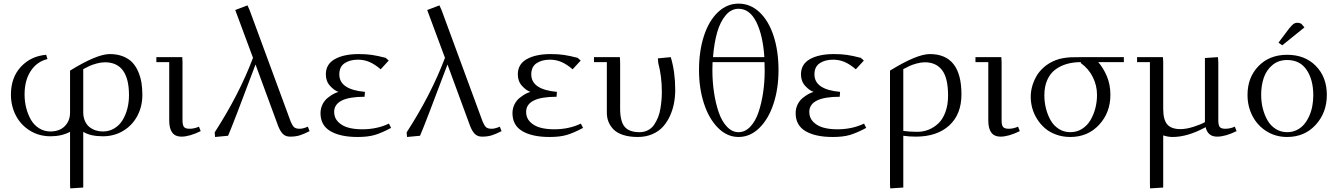

<svg xmlns="http://www.w3.org/2000/svg" viewBox="-20 -758 7467 1072"><path d="M41 -230Q41 -324.7 96.4 -384.8Q151.9 -444.8 237.8 -452.1L245.1 -428.2Q186 -414.1 151.6 -361.6Q117.2 -309.1 117.2 -231Q117.2 -192.4 126.2 -156.2Q135.3 -120.1 152.3 -90.1Q169.4 -60.1 198 -42Q226.6 -23.9 262.2 -23.9Q289.6 -23.9 313.2 -33.9Q336.9 -43.9 354 -68.6Q371.1 -93.3 371.1 -128.9V-363.8Q521 -456.1 592.8 -456.1Q634.3 -456.1 666.5 -443.4Q698.7 -430.7 718.8 -409.4Q738.8 -388.2 751.7 -358.2Q764.6 -328.1 769.8 -296.4Q774.9 -264.6 774.9 -228Q774.9 -164.6 747.3 -111.8Q719.7 -59.1 668.9 -28.1Q618.2 2.9 554.2 2.9Q484.9 2.9 444.8 -22V289.1L372.1 293.9L371.1 269V-22Q324.2 2.9 262.2 2.9Q198.2 2.9 147.2 -28.6Q96.2 -60.1 68.6 -113Q41 -166 41 -230ZM444.8 -130.9Q444.8 -103.5 454.3 -82.3Q463.9 -61 479.7 -48.6Q495.6 -36.1 514.4 -30Q533.2 -23.9 554.2 -23.9Q589.8 -23.9 618.4 -41.3Q647 -58.6 664.6 -87.6Q682.1 -116.7 691.2 -152.1Q700.2 -187.5 700.2 -226.1Q700.2 -410.2 565.9 -410.2Q543.5 -410.2 519 -403.3Q494.6 -396.5 480.7 -390.1Q466.8 -383.8 444.8 -372.1Z M853 -411.1V-439H997.6L999 -411.1V-86.9Q999 -59.1 1007.3 -49.1Q1015.6 -39.1 1038.6 -39.1Q1064.9 -39.1 1090.8 -50.8L1100.6 -25.9Q1037.6 4.9 992.7 4.9Q924.8 4.9 924.8 -85V-411.1Z M1178.7 -19Q1315.4 -230.5 1392.6 -435.1L1293.5 -702.1L1361.8 -728L1373.5 -702.1L1601.6 -83Q1612.3 -56.2 1622.3 -47.6Q1632.3 -39.1 1652.8 -39.1Q1672.9 -39.1 1698.7 -50.8L1708.5 -25.9Q1675.3 -8.8 1652.6 -2Q1629.9 4.9 1599.6 4.9Q1574.2 4.9 1558.8 -10.7Q1543.5 -26.4 1531.7 -58.1L1406.7 -397.9Q1280.8 -62.5 1253.4 0L1180.7 6.8Z M1769.5 -126Q1769.5 -152.3 1780.5 -174.6Q1791.5 -196.8 1808.6 -210.7Q1825.7 -224.6 1840.6 -232.7Q1855.5 -240.7 1869.6 -245.1Q1846.7 -252.4 1823 -278.3Q1799.3 -304.2 1799.3 -342.8Q1799.3 -399.9 1849.6 -428Q1899.9 -456.1 1983.4 -456.1Q2025.4 -456.1 2056.6 -451.4Q2087.9 -446.8 2133.3 -435.1L2150.4 -419.9L2105.5 -371.1Q2072.3 -399.4 2042.5 -412.1Q2012.7 -424.8 1978.5 -424.8Q1933.6 -424.8 1904.1 -405Q1874.5 -385.3 1874.5 -342.8Q1874.5 -257.8 2017.6 -245.1L2015.6 -217.8Q1845.7 -217.8 1845.7 -132.8Q1845.7 -99.6 1868.2 -77.1Q1890.6 -54.7 1924.6 -45.4Q1958.5 -36.1 2002.4 -36.1Q2085 -36.1 2151.4 -67.9L2163.6 -43.9Q2109.4 -15.1 2071.5 -4.2Q2033.7 6.8 1976.6 6.8Q1880.4 6.8 1825 -25.6Q1769.5 -58.1 1769.5 -126Z M2250.5 -19Q2387.2 -230.5 2464.4 -435.1L2365.2 -702.1L2433.6 -728L2445.3 -702.1L2673.3 -83Q2684.1 -56.2 2694.1 -47.6Q2704.1 -39.1 2724.6 -39.1Q2744.6 -39.1 2770.5 -50.8L2780.3 -25.9Q2747.1 -8.8 2724.4 -2Q2701.7 4.9 2671.4 4.9Q2646 4.9 2630.6 -10.7Q2615.2 -26.4 2603.5 -58.1L2478.5 -397.9Q2352.5 -62.5 2325.2 0L2252.4 6.8Z M2841.3 -126Q2841.3 -152.3 2852.3 -174.6Q2863.3 -196.8 2880.4 -210.7Q2897.5 -224.6 2912.4 -232.7Q2927.2 -240.7 2941.4 -245.1Q2918.5 -252.4 2894.8 -278.3Q2871.1 -304.2 2871.1 -342.8Q2871.1 -399.9 2921.4 -428Q2971.7 -456.1 3055.2 -456.1Q3097.2 -456.1 3128.4 -451.4Q3159.7 -446.8 3205.1 -435.1L3222.2 -419.9L3177.2 -371.1Q3144 -399.4 3114.3 -412.1Q3084.5 -424.8 3050.3 -424.8Q3005.4 -424.8 2975.8 -405Q2946.3 -385.3 2946.3 -342.8Q2946.3 -257.8 3089.4 -245.1L3087.4 -217.8Q2917.5 -217.8 2917.5 -132.8Q2917.5 -99.6 2939.9 -77.1Q2962.4 -54.7 2996.3 -45.4Q3030.3 -36.1 3074.2 -36.1Q3156.7 -36.1 3223.1 -67.9L3235.4 -43.9Q3181.2 -15.1 3143.3 -4.2Q3105.5 6.8 3048.3 6.8Q2952.1 6.8 2896.7 -25.6Q2841.3 -58.1 2841.3 -126Z M3296.4 -411.1V-439H3440.9L3442.4 -411.1V-150.9Q3442.4 -80.1 3467.8 -50Q3493.2 -20 3550.3 -20Q3577.1 -20 3598.4 -31.2Q3619.6 -42.5 3632.6 -62Q3645.5 -81.5 3654.5 -104Q3663.6 -126.5 3667.7 -153.8Q3671.9 -181.2 3673.6 -202.1Q3675.3 -223.1 3675.3 -245.1Q3675.3 -332 3655.3 -405.8L3653.3 -432.1L3725.1 -439Q3750 -356.4 3750 -256.8Q3750 -218.8 3743.4 -182.9Q3736.8 -147 3721.2 -112.1Q3705.6 -77.1 3682.1 -51Q3658.7 -24.9 3622.3 -9Q3585.9 6.8 3541 6.8Q3493.2 6.8 3458 -4.9Q3422.9 -16.6 3404.1 -36.9Q3385.3 -57.1 3376.7 -79.8Q3368.2 -102.5 3368.2 -128.9V-411.1Z M3882.8 -366.2Q3882.8 -471.7 3909.9 -556.2Q3937 -640.6 3987.8 -689.2Q4038.6 -737.8 4103.5 -737.8Q4169.4 -737.8 4220.5 -689.9Q4271.5 -642.1 4299.1 -557.6Q4326.7 -473.1 4326.7 -366.2Q4326.7 -263.7 4298.8 -178.7Q4271 -93.8 4219.7 -43.5Q4168.5 6.8 4103.5 6.8Q4039.6 6.8 3988.8 -44.2Q3938 -95.2 3910.4 -180.2Q3882.8 -265.1 3882.8 -366.2ZM3957.5 -367.2Q3957.5 -302.2 3966.6 -241.7Q3975.6 -181.2 3992.9 -130.9Q4010.3 -80.6 4039.1 -50.3Q4067.9 -20 4103.5 -20Q4139.6 -20 4168.5 -50Q4197.3 -80.1 4214.4 -129.6Q4231.4 -179.2 4240.5 -239.3Q4249.5 -299.3 4249.5 -363.8Q4249.5 -396 4248.5 -411.1H3958.5Q3957.5 -396 3957.5 -367.2ZM3960.9 -439H4247.6Q4239.7 -560.5 4202.9 -634.8Q4166 -709 4103.5 -709Q4062.5 -709 4031.7 -672.6Q4001 -636.2 3984.1 -577.1Q3967.3 -518.1 3960.9 -439Z M4422.4 -126Q4422.4 -152.3 4433.3 -174.6Q4444.3 -196.8 4461.4 -210.7Q4478.5 -224.6 4493.4 -232.7Q4508.3 -240.7 4522.5 -245.1Q4499.5 -252.4 4475.8 -278.3Q4452.1 -304.2 4452.1 -342.8Q4452.1 -399.9 4502.4 -428Q4552.7 -456.1 4636.2 -456.1Q4678.2 -456.1 4709.5 -451.4Q4740.7 -446.8 4786.1 -435.1L4803.2 -419.9L4758.3 -371.1Q4725.1 -399.4 4695.3 -412.1Q4665.5 -424.8 4631.3 -424.8Q4586.4 -424.8 4556.9 -405Q4527.3 -385.3 4527.3 -342.8Q4527.3 -257.8 4670.4 -245.1L4668.5 -217.8Q4498.5 -217.8 4498.5 -132.8Q4498.5 -99.6 4521 -77.1Q4543.5 -54.7 4577.4 -45.4Q4611.3 -36.1 4655.3 -36.1Q4737.8 -36.1 4804.2 -67.9L4816.4 -43.9Q4762.2 -15.1 4724.4 -4.2Q4686.5 6.8 4629.4 6.8Q4533.2 6.8 4477.8 -25.6Q4422.4 -58.1 4422.4 -126Z M4949.2 269V-363.8Q5099.1 -456.1 5171.4 -456.1Q5348.1 -456.1 5348.1 -231Q5348.1 -119.6 5279.8 -57.4Q5211.4 4.9 5093.3 4.9Q5057.1 4.9 5023.4 0V289.1L4950.2 293.9ZM5023.4 -26.9Q5062 -22 5102.1 -22Q5134.3 -22 5164.1 -33.7Q5193.8 -45.4 5218.8 -68.6Q5243.7 -91.8 5258.5 -132.1Q5273.4 -172.4 5273.4 -224.1Q5273.4 -323.2 5239.7 -366.7Q5206.1 -410.2 5144 -410.2Q5121.6 -410.2 5097.2 -403.3Q5072.8 -396.5 5059.3 -390.1Q5045.9 -383.8 5023.4 -372.1Z M5426.3 -411.1V-439H5570.8L5572.3 -411.1V-86.9Q5572.3 -59.1 5580.6 -49.1Q5588.9 -39.1 5611.8 -39.1Q5638.2 -39.1 5664.1 -50.8L5673.8 -25.9Q5610.8 4.9 5565.9 4.9Q5498 4.9 5498 -85V-411.1Z M5734.9 -217.8Q5734.9 -245.1 5742.2 -272.9Q5749.5 -300.8 5764.9 -329.3Q5780.3 -357.9 5808.3 -382.6Q5836.4 -407.2 5874 -421.9Q5895 -430.2 5918.2 -433.8Q5941.4 -437.5 5960 -438.2Q5978.5 -439 6020 -439H6254.9V-411.1H6111.8Q6139.2 -380.4 6159.4 -333.7Q6179.7 -287.1 6179.7 -228Q6179.7 -129.4 6116.7 -61.3Q6053.7 6.8 5956.1 6.8Q5913.1 6.8 5876.5 -6.6Q5839.8 -20 5814.2 -42.2Q5788.6 -64.5 5770.3 -93.8Q5752 -123 5743.4 -154.5Q5734.9 -186 5734.9 -217.8ZM5811 -226.1Q5811 -188 5820.1 -152.1Q5829.1 -116.2 5846.2 -86.2Q5863.3 -56.2 5891.8 -38.1Q5920.4 -20 5956.1 -20Q5992.2 -20 6021.2 -38.3Q6050.3 -56.6 6068.1 -86.7Q6085.9 -116.7 6095.5 -153.1Q6105 -189.5 6105 -228Q6105 -280.8 6081.5 -327.6Q6058.1 -374.5 6014.6 -405.8V-411.1Q5971.2 -411.1 5935.3 -400.6Q5899.4 -390.1 5871.1 -368.7Q5842.8 -347.2 5826.9 -310.8Q5811 -274.4 5811 -226.1Z M6328.6 -411.1V-439H6473.1L6474.6 -411.1V-150.9Q6474.6 -89.4 6497.3 -63.2Q6520 -37.1 6571.3 -37.1Q6602.5 -37.1 6643.1 -49.8Q6683.6 -62.5 6707.5 -76.2V-434.1L6780.3 -439L6782.2 -411.1V-86.9Q6782.2 -59.1 6790.3 -49.1Q6798.3 -39.1 6821.3 -39.1Q6848.6 -39.1 6874.5 -50.8L6884.3 -25.9Q6821.3 4.9 6775.4 4.9Q6723.6 4.9 6711.4 -47.9Q6610.8 6.8 6527.3 6.8Q6502 6.8 6474.6 -2V289.1L6401.4 293.9L6400.4 269V-411.1Z M6945.3 -228Q6945.3 -325.7 7006.6 -388.9Q7067.9 -452.1 7166.5 -452.1Q7266.1 -452.1 7327.1 -389.6Q7388.2 -327.1 7388.2 -228Q7388.2 -129.4 7326.2 -61.3Q7264.2 6.8 7166.5 6.8Q7102.5 6.8 7051.5 -25.1Q7000.5 -57.1 6972.9 -110.6Q6945.3 -164.1 6945.3 -228ZM7021.5 -228Q7021.5 -189.5 7030.5 -153.1Q7039.6 -116.7 7056.6 -86.7Q7073.7 -56.6 7102.3 -38.3Q7130.9 -20 7166.5 -20Q7195.8 -20 7220.2 -32Q7244.6 -43.9 7261.2 -63.7Q7277.8 -83.5 7289.8 -110.1Q7301.8 -136.7 7307.1 -166Q7312.5 -195.3 7312.5 -226.1Q7312.5 -312.5 7275.4 -367.7Q7238.3 -422.9 7166.5 -422.9Q7118.7 -422.9 7085.2 -395.5Q7051.8 -368.2 7036.6 -325.2Q7021.5 -282.2 7021.5 -228ZM7118.2 -520 7176.3 -597.2Q7191.9 -616.7 7201.4 -623.8Q7210.9 -630.9 7225.1 -630.9Q7230.5 -630.9 7236.1 -629.2Q7241.7 -627.4 7244.1 -626L7247.1 -624L7263.2 -605L7139.2 -504.9Z"/></svg>

Font: Dehuti Alt
Style: Book
Weight: 400
Version: Version 1.2